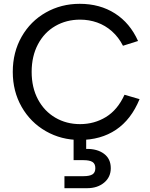

<svg xmlns="http://www.w3.org/2000/svg" viewBox="-20 -727 787 1007"><path d="M47 -350Q47 -453 93.5 -534.5Q140 -616 220.5 -661.5Q301 -707 398 -707Q504 -707 583 -656.5Q662 -606 704 -512L625 -487Q602 -532 567 -563Q532 -594 489.5 -609Q447 -624 400 -624Q328 -624 270 -590.5Q212 -557 179 -494.5Q146 -432 146 -350Q146 -268 179 -206Q212 -144 270 -110Q328 -76 400 -76Q475 -76 536 -113.5Q597 -151 633 -230L712 -207Q668 -100 588.5 -46.5Q509 7 398 7Q301 7 220.5 -39Q140 -85 93.5 -166.5Q47 -248 47 -350ZM318 197H418Q450 197 465 187.5Q480 178 480 155Q480 132 465 122.5Q450 113 418 113H366V-28H432V54Q490 53 525.5 79.5Q561 106 561 155Q561 202 526 231Q491 260 437 260H318Z"/></svg>

Font: AF Albert Sans Medium
Style: Regular
Weight: 500
Designer: Andreas Rasmussen
Foundry: a.Foundry
Version: Version 1.300;Glyphs 3.2 (3231)